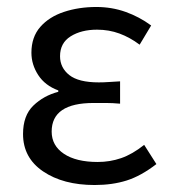

<svg xmlns="http://www.w3.org/2000/svg" viewBox="-20 -518 488 550"><path d="M251 12Q161 12 103.5 -27Q46 -66 46 -134Q46 -187 75.5 -215.5Q105 -244 147 -255V-259Q109 -273 89.5 -303Q70 -333 70 -367Q70 -412 95.5 -441Q121 -470 163.5 -484Q206 -498 256 -498Q300 -498 339.5 -484Q379 -470 413 -445L380 -390Q352 -411 322 -422Q292 -433 258 -433Q213 -433 182.5 -414Q152 -395 152 -357Q152 -324 178.5 -303Q205 -282 263 -282Q277 -282 291 -283Q305 -284 324 -285V-221Q302 -223 284 -223Q266 -223 248 -223Q128 -223 128 -141Q128 -101 163 -77.5Q198 -54 260 -54Q295 -54 327 -65Q359 -76 393 -103L428 -48Q384 -14 343 -1Q302 12 251 12Z"/></svg>

Font: .
Style: 
Weight: 400
Designer: Paul D. Hunt, Dalton Maag
Foundry: Dalton Maag Ltd
Version: Version 1.200